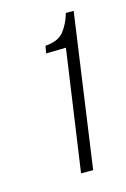

<svg xmlns="http://www.w3.org/2000/svg" viewBox="-68 -628 281 429"><g transform="rotate(-15 72.5 -413.5)"><path d="M67 -236 107 -516 61 -515 64 -532Q94 -534 107 -550.5Q120 -567 127 -591H145L95 -236Z"/></g></svg>

Font: Alumni Sans Thin ExtraLight
Style: Italic
Weight: 250
Italic angle: -8°
Version: Version 1.016